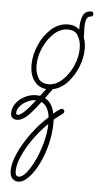

<svg xmlns="http://www.w3.org/2000/svg" viewBox="-56 -574 411 799"><g transform="rotate(5 149.5 -174.0)"><path d="M50 192Q37 192 26.5 181.5Q16 171 16 149Q16 117 35 75Q54 33 85 -9.5Q116 -52 154 -86Q148 -133 119 -147Q84 -100 63 -82Q42 -64 24 -64Q-3 -64 -3 -91Q-3 -112 11 -131Q25 -150 47.5 -161.5Q70 -173 95 -173Q104 -173 111 -172Q122 -186 134 -202Q102 -205 83 -230.5Q64 -256 64 -297Q64 -339 82.5 -381Q101 -423 132 -450.5Q163 -478 202 -478Q230 -478 249 -461V-471Q249 -497 258 -518.5Q267 -540 292 -540Q302 -540 302 -530Q302 -519 292 -519Q279 -519 274 -504Q269 -489 270 -466L271 -430Q279 -409 279 -383Q279 -345 263.5 -306.5Q248 -268 221.5 -239.5Q195 -211 161 -204Q145 -182 132 -164Q163 -148 172 -103Q186 -115 200 -124Q206 -128 211.5 -124.5Q217 -121 217 -115Q217 -110 212 -106Q194 -94 176 -78Q176 -71 176 -63Q176 -20 165 24.5Q154 69 135.5 107Q117 145 94.5 168.5Q72 192 50 192ZM141 -223Q172 -223 198.5 -247.5Q225 -272 241.5 -309Q258 -346 258 -383Q258 -412 245.5 -434.5Q233 -457 202 -457Q171 -457 144.5 -432.5Q118 -408 101.5 -371Q85 -334 85 -297Q85 -269 97.5 -246Q110 -223 141 -223ZM18 -92Q18 -85 25 -85Q35 -85 52 -101Q69 -117 96 -152H95Q77 -152 59 -143Q41 -134 29.5 -120.5Q18 -107 18 -92ZM37 149Q37 171 51 171Q67 171 85 148Q103 125 119 89.5Q135 54 145 14.5Q155 -25 155 -58Q122 -26 95.5 11.5Q69 49 53 85Q37 121 37 149Z"/></g></svg>

Font: Zen Loop
Style: Italic
Weight: 400
Italic angle: -15°
Designer: Yoshimichi Ohira
Foundry: A-1 Corp ZenFonts
Version: Version 1.000; ttfautohint (v1.8.3)